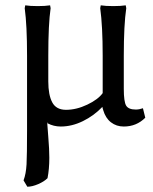

<svg xmlns="http://www.w3.org/2000/svg" viewBox="-20 -460 578 724"><path d="M162.1 -250V-152.8Q162.1 -102.1 177 -74Q191.9 -45.9 229 -45.9Q268.1 -45.9 309.1 -65.4Q350.1 -85 367.2 -108.9V-250Q367.2 -361.3 357.9 -429.2L359.9 -439.9Q377.9 -437 407.2 -437Q435.5 -437 454.1 -439.9L456.1 -429.2Q446.8 -366.2 446.8 -250V-125Q446.8 -76.2 455.8 -61.5Q464.8 -46.9 492.2 -46.9Q504.9 -46.9 519 -51.8L527.8 -16.1Q494.6 17.1 446.8 17.1Q418.9 17.1 398.4 1.2Q377.9 -14.6 369.1 -44.9Q369.1 -45.4 368.7 -46.6Q368.2 -47.9 368.2 -48.8V-47.9Q366.2 -53.7 366.2 -57.1Q334 -23.4 292.5 -3.2Q251 17.1 209 17.1Q182.6 17.1 159.2 4.9V0Q158.2 2 158.2 4.9Q158.2 9.8 162.1 56.6Q166 103.5 166 134.8Q166 177.2 159.2 211.9Q146.5 224.6 123.8 234.4Q101.1 244.1 83 244.1L68.8 220.2Q78.1 195.8 80.1 159.7Q82 123.5 82 32.2V-250Q82 -364.7 73.2 -429.2L75.2 -439.9Q93.3 -437 122.1 -437Q150.4 -437 168.9 -439.9L170.9 -429.2Q162.1 -369.1 162.1 -250Z"/></svg>

Font: Linear Smooth Low Contrast
Style: Regular
Weight: 500
Designer: Philipp H. Poll, Flanker
Foundry: Philipp H. Poll, reworked by Flanker
Version: Version 1.010 | FøM Fix